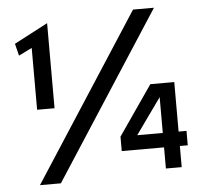

<svg xmlns="http://www.w3.org/2000/svg" viewBox="-51 -745 876 823"><g transform="rotate(-5 386.5 -333.5)"><path d="M734 -91H700V0H632V-91H450V-153L597 -366H700V-153H734ZM632 -153V-307L522 -153ZM178 24H88L551 -691H641ZM179 -299H104V-565L47 -537L34 -589L179 -665Z"/></g></svg>

Font: Quattrocento Sans
Style: Bold
Weight: 700
Designer: Pablo Impallari
Foundry: Pablo Impallari, Igino Marini, Brenda Gallo
Version: Version 2.000